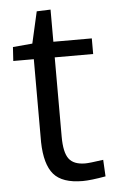

<svg xmlns="http://www.w3.org/2000/svg" viewBox="-50 -696 447 741"><g transform="rotate(-5 173.5 -325.0)"><path d="M240.7 9.8Q161.6 9.8 128.4 -28.8Q95.2 -67.4 93.3 -153.3V-475.1H13.7L17.1 -528.8L92.8 -535.6L120.6 -658.2L174.3 -660.2V-535.6H323.2V-475.1H174.3V-168Q174.3 -106.9 192.9 -82Q211.4 -57.1 256.3 -57.1Q272.5 -57.1 326.2 -64.9L329.6 -0.5Q271.5 9.8 240.7 9.8Z"/></g></svg>

Font: Oxygen-Regular
Style: Regular
Weight: 400
Designer: Vernon Adams
Foundry: Vernon Adams
Version: Version Release 0.2.3 webfont; ttfautohint (v0.93.3-1d66) -l